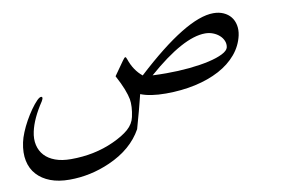

<svg xmlns="http://www.w3.org/2000/svg" viewBox="-156 -460 1216 816"><g transform="rotate(-10 451.5 -51.5)"><path d="M897 -235.4Q887.2 -190.9 857.4 -155.5Q827.6 -120.1 781.7 -95.7Q735.8 -71.3 676.8 -58.3Q617.7 -45.4 550.3 -45.4Q482.4 -45.4 441.4 -62Q433.1 -27.8 423.3 8.3Q413.6 44.4 402.8 82.5Q358.4 162.6 258.8 206.5Q173.8 244.1 83.5 244.1Q36.1 244.1 1 230.7Q-34.2 217.3 -56.6 192.6Q-79.1 168 -86.4 132.8Q-93.8 97.7 -84.5 53.7Q-80.6 34.7 -71 11.5Q-61.5 -11.7 -48.6 -34.9Q-35.6 -58.1 -21.2 -78.6Q-6.8 -99.1 6.8 -112.8Q17.6 -123.5 24.4 -123.5Q30.8 -123.5 29.3 -115.7Q27.8 -110.8 23.9 -104Q-20 -38.1 -31.7 16.1Q-38.6 47.9 -32.5 74.2Q-26.4 100.6 -9 119.4Q8.3 138.2 36.9 148.7Q65.4 159.2 104.5 159.2Q206.1 159.2 289.6 121.1Q334.5 100.6 359.1 78.9Q383.8 57.1 390.1 27.8Q395 5.9 396 -13.9Q397 -33.7 394.5 -48.3Q391.1 -66.4 380.9 -93Q370.6 -119.6 351.6 -154.8L393.6 -214.4Q402.8 -227.5 406.2 -227.5Q409.7 -227.5 413.1 -216.8Q429.7 -167.5 465.8 -138.2Q691.4 -346.7 807.1 -346.7Q831.5 -346.7 850.6 -338.1Q869.6 -329.6 881.6 -314.7Q893.6 -299.8 897.7 -279.3Q901.9 -258.8 897 -235.4ZM838.4 -193.8Q841.3 -208.5 835.7 -221.9Q830.1 -235.4 818.6 -245.6Q807.1 -255.9 791.3 -262Q775.4 -268.1 757.8 -268.1Q663.6 -268.1 507.3 -131.3Q536.1 -129.9 566.4 -129.9Q618.2 -129.9 666 -134.5Q713.9 -139.2 751.2 -147.7Q788.6 -156.2 811.8 -168Q835 -179.7 838.4 -193.8Z"/></g></svg>

Font: XB Kayhan
Style: Italic
Weight: 400
Italic angle: -12°
Designer: Behnam
Foundry: Irmug
Version: Version 7.300 2009